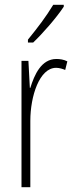

<svg xmlns="http://www.w3.org/2000/svg" viewBox="-20 -850 311 804"><path d="M247 -822V-830H203C172 -779 140 -737 97 -684V-672H119C158 -709 216 -775 247 -822ZM216 -603C153 -603 124 -537 107 -482H105L99 -595H70V-66H107V-344C107 -447 145 -566 215 -566C229 -566 244 -561 253 -557L262 -593C247 -601 230 -603 216 -603Z"/></svg>

Font: Noto Sans Malayalam UI ExtraCondensed ExtraLight
Style: Regular
Weight: 200
Width: 2
Designer: Jelle Bosma - Monotype Design Team
Foundry: Monotype Imaging Inc.
Version: Version 2.104